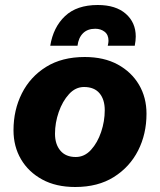

<svg xmlns="http://www.w3.org/2000/svg" viewBox="-20 -738 640 768"><path d="M281 10Q204 10 149 -20Q94 -50 64 -101Q34 -152 34 -217Q34 -298 67.5 -364.5Q101 -431 164.5 -470.5Q228 -510 319 -510Q396 -510 451 -480Q506 -450 536 -399Q566 -348 566 -283Q566 -202 532.5 -136Q499 -70 435.5 -30Q372 10 281 10ZM283 -110Q318 -110 344 -138.5Q370 -167 384.5 -210Q399 -253 399 -297Q399 -340 378 -365Q357 -390 316 -390Q282 -390 256 -361.5Q230 -333 215 -290Q200 -247 200 -203Q200 -161 221.5 -135.5Q243 -110 283 -110ZM181 -555Q193 -629 240 -673.5Q287 -718 371 -718Q443 -718 483 -683Q523 -648 523 -592Q523 -576 519 -555H411Q414 -567 414 -575Q414 -599 398.5 -611Q383 -623 361 -623Q330 -623 312 -605Q294 -587 290 -555Z"/></svg>

Font: Work Sans
Style: Bold Italic
Weight: 700
Italic angle: -13°
Designer: Wei Huang
Foundry: Wei Huang
Version: Version 2.010; ttfautohint (v1.8.3)